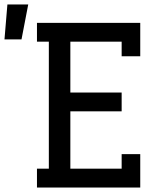

<svg xmlns="http://www.w3.org/2000/svg" viewBox="-118 -837 738 857"><path d="M47 0V-84H100V-651H47V-735H508V-586H425V-651H196V-424H425V-340H196V-84H425V-149H508V0ZM-98 -661 -85 -817H8L-22 -661Z"/></svg>

Font: Iosevka HT Medium Extended
Style: Regular
Weight: 500
Width: 7
Monospace: yes
Designer: Belleve Invis
Foundry: Belleve Invis
Version: Version 32.3.0; ttfautohint (v1.8.4)